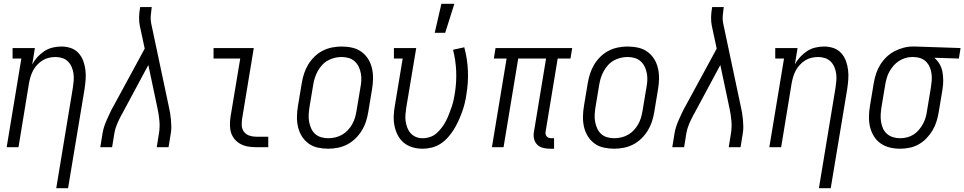

<svg xmlns="http://www.w3.org/2000/svg" viewBox="-20 -772 5058 1007"><path d="M275 215 362 -311Q365 -330 366.5 -349Q368 -368 365.5 -386Q363 -404 356 -420.5Q349 -437 336.5 -449.5Q324 -462 306.5 -467.5Q289 -473 271 -473Q254 -473 236.5 -469Q219 -465 203.5 -455.5Q188 -446 175 -432Q162 -418 153.5 -402Q145 -386 140 -369Q135 -352 132 -335L77 0H15L92 -465H46V-520H163L149 -434Q160 -455 176.5 -473Q193 -491 213 -504Q233 -517 256 -522.5Q279 -528 302 -528Q328 -528 351.5 -520Q375 -512 391.5 -494Q408 -476 416.5 -453Q425 -430 428 -405Q431 -380 429 -354Q427 -328 423 -302L337 215Z M506 0 518 -74Q521 -92 527 -110Q533 -128 541 -145.5Q549 -163 557 -180.5Q565 -198 575 -215L739 -517L713 -638Q709 -659 709.5 -682Q710 -705 714 -728L715 -735H776L775 -728Q772 -708 770.5 -688Q769 -668 773 -649L865 -215Q869 -198 872 -180.5Q875 -163 876.5 -145.5Q878 -128 878.5 -110Q879 -92 876 -74L864 0H802L814 -74Q819 -107 816 -139.5Q813 -172 806 -204L758 -431L628 -189Q626 -185 623.5 -180.5Q621 -176 619 -172Q618 -172 618 -172V-171Q605 -147 594.5 -122.5Q584 -98 580 -74L568 0Z M1323 0Q1301 0 1280.5 -3.5Q1260 -7 1242 -16.5Q1224 -26 1211 -41.5Q1198 -57 1192 -76Q1186 -95 1186 -116.5Q1186 -138 1189 -159L1240 -465H1100V-520H1311L1250 -150Q1247 -132 1248 -113.5Q1249 -95 1259.5 -81Q1270 -67 1287 -61Q1304 -55 1322 -55H1387V0Z M1702 8Q1673 8 1646 2Q1619 -4 1598 -19.5Q1577 -35 1563 -57.5Q1549 -80 1543 -106.5Q1537 -133 1537.5 -161Q1538 -189 1543 -218L1563 -338Q1567 -362 1575 -386.5Q1583 -411 1596.5 -433.5Q1610 -456 1629.5 -475Q1649 -494 1672.5 -506Q1696 -518 1721.5 -523Q1747 -528 1771 -528Q1800 -528 1827 -522Q1854 -516 1875.5 -500.5Q1897 -485 1911 -462.5Q1925 -440 1931 -413.5Q1937 -387 1936.5 -359Q1936 -331 1931 -302L1911 -182Q1907 -158 1899 -133.5Q1891 -109 1877 -86.5Q1863 -64 1843.5 -45Q1824 -26 1800.5 -14Q1777 -2 1751.5 3Q1726 8 1702 8ZM1702 -47Q1720 -47 1739 -51.5Q1758 -56 1774.5 -65.5Q1791 -75 1804.5 -89.5Q1818 -104 1827.5 -121Q1837 -138 1842 -155.5Q1847 -173 1850 -191L1870 -311Q1874 -331 1875 -350Q1876 -369 1872.5 -387.5Q1869 -406 1861 -422.5Q1853 -439 1839.5 -451Q1826 -463 1808 -468Q1790 -473 1771 -473Q1753 -473 1734.5 -468.5Q1716 -464 1699 -454.5Q1682 -445 1669 -430.5Q1656 -416 1646.5 -399Q1637 -382 1631.5 -364.5Q1626 -347 1623 -329L1603 -209Q1600 -189 1599 -170Q1598 -151 1601.5 -132.5Q1605 -114 1612.5 -97.5Q1620 -81 1633.5 -69Q1647 -57 1665 -52Q1683 -47 1702 -47Z M2196 8Q2169 8 2143.5 0.5Q2118 -7 2098.5 -23Q2079 -39 2067 -61.5Q2055 -84 2049.5 -110Q2044 -136 2045 -163Q2046 -190 2051 -218L2092 -465H2046V-520H2163L2111 -209Q2108 -190 2106.5 -171.5Q2105 -153 2107.5 -135.5Q2110 -118 2116.5 -101.5Q2123 -85 2134.5 -72.5Q2146 -60 2162 -53.5Q2178 -47 2197 -47Q2216 -47 2235.5 -53.5Q2255 -60 2270 -73.5Q2285 -87 2297.5 -103.5Q2310 -120 2319 -137.5Q2328 -155 2335 -173.5Q2342 -192 2348.5 -210.5Q2355 -229 2359 -247.5Q2363 -266 2366 -285Q2375 -343 2372.5 -400Q2370 -457 2356 -511L2415 -524Q2431 -466 2434 -403Q2437 -340 2426 -276Q2423 -253 2417 -229Q2411 -205 2402.5 -182Q2394 -159 2383.5 -136Q2373 -113 2359.5 -91.5Q2346 -70 2329 -51Q2312 -32 2290.5 -18Q2269 -4 2244.5 2Q2220 8 2196 8ZM2260 -600 2295 -752H2363L2315 -600Z M2863 8Q2844 8 2826 3Q2808 -2 2796 -15Q2784 -28 2780.5 -46.5Q2777 -65 2781 -84L2844 -465H2698L2621 0H2560L2637 -465H2570L2579 -520H2981L2972 -465H2905L2842 -84Q2840 -76 2841.5 -69Q2843 -62 2847 -57Q2851 -52 2857.5 -49.5Q2864 -47 2872 -47H2886V8Z M3202 8Q3173 8 3146 2Q3119 -4 3098 -19.5Q3077 -35 3063 -57.5Q3049 -80 3043 -106.5Q3037 -133 3037.5 -161Q3038 -189 3043 -218L3063 -338Q3067 -362 3075 -386.5Q3083 -411 3096.5 -433.5Q3110 -456 3129.5 -475Q3149 -494 3172.5 -506Q3196 -518 3221.5 -523Q3247 -528 3271 -528Q3300 -528 3327 -522Q3354 -516 3375.5 -500.5Q3397 -485 3411 -462.5Q3425 -440 3431 -413.5Q3437 -387 3436.5 -359Q3436 -331 3431 -302L3411 -182Q3407 -158 3399 -133.5Q3391 -109 3377 -86.5Q3363 -64 3343.5 -45Q3324 -26 3300.5 -14Q3277 -2 3251.5 3Q3226 8 3202 8ZM3202 -47Q3220 -47 3239 -51.5Q3258 -56 3274.5 -65.5Q3291 -75 3304.5 -89.5Q3318 -104 3327.5 -121Q3337 -138 3342 -155.5Q3347 -173 3350 -191L3370 -311Q3374 -331 3375 -350Q3376 -369 3372.5 -387.5Q3369 -406 3361 -422.5Q3353 -439 3339.5 -451Q3326 -463 3308 -468Q3290 -473 3271 -473Q3253 -473 3234.5 -468.5Q3216 -464 3199 -454.5Q3182 -445 3169 -430.5Q3156 -416 3146.5 -399Q3137 -382 3131.5 -364.5Q3126 -347 3123 -329L3103 -209Q3100 -189 3099 -170Q3098 -151 3101.5 -132.5Q3105 -114 3112.5 -97.5Q3120 -81 3133.5 -69Q3147 -57 3165 -52Q3183 -47 3202 -47Z M3506 0 3518 -74Q3521 -92 3527 -110Q3533 -128 3541 -145.5Q3549 -163 3557 -180.5Q3565 -198 3575 -215L3739 -517L3713 -638Q3709 -659 3709.5 -682Q3710 -705 3714 -728L3715 -735H3776L3775 -728Q3772 -708 3770.5 -688Q3769 -668 3773 -649L3865 -215Q3869 -198 3872 -180.5Q3875 -163 3876.5 -145.5Q3878 -128 3878.5 -110Q3879 -92 3876 -74L3864 0H3802L3814 -74Q3819 -107 3816 -139.5Q3813 -172 3806 -204L3758 -431L3628 -189Q3626 -185 3623.5 -180.5Q3621 -176 3619 -172Q3618 -172 3618 -172V-171Q3605 -147 3594.5 -122.5Q3584 -98 3580 -74L3568 0Z M4275 215 4362 -311Q4365 -330 4366.5 -349Q4368 -368 4365.5 -386Q4363 -404 4356 -420.5Q4349 -437 4336.5 -449.5Q4324 -462 4306.5 -467.5Q4289 -473 4271 -473Q4254 -473 4236.5 -469Q4219 -465 4203.5 -455.5Q4188 -446 4175 -432Q4162 -418 4153.5 -402Q4145 -386 4140 -369Q4135 -352 4132 -335L4077 0H4015L4092 -465H4046V-520H4163L4149 -434Q4160 -455 4176.5 -473Q4193 -491 4213 -504Q4233 -517 4256 -522.5Q4279 -528 4302 -528Q4328 -528 4351.5 -520Q4375 -512 4391.5 -494Q4408 -476 4416.5 -453Q4425 -430 4428 -405Q4431 -380 4429 -354Q4427 -328 4423 -302L4337 215Z M4701 8Q4672 8 4646 1.5Q4620 -5 4598.5 -20Q4577 -35 4563 -58Q4549 -81 4543 -107Q4537 -133 4537.5 -161Q4538 -189 4543 -218L4563 -338Q4567 -362 4575 -386Q4583 -410 4596.5 -432Q4610 -454 4629 -472.5Q4648 -491 4671 -503Q4694 -515 4718.5 -521.5Q4743 -528 4767 -528H4781L5018 -520L5009 -465L4880 -469Q4897 -455 4908 -436Q4919 -417 4923 -395Q4927 -373 4927 -349.5Q4927 -326 4923 -302L4903 -182Q4899 -158 4891.5 -134Q4884 -110 4870.5 -87.5Q4857 -65 4838.5 -46Q4820 -27 4797.5 -14.5Q4775 -2 4750 3Q4725 8 4701 8ZM4701 -47Q4719 -47 4737 -51.5Q4755 -56 4771 -66Q4787 -76 4799.5 -91Q4812 -106 4821 -122.5Q4830 -139 4835 -156.5Q4840 -174 4842 -191L4862 -311Q4865 -329 4866.5 -347Q4868 -365 4866 -382.5Q4864 -400 4858 -416Q4852 -432 4841 -444.5Q4830 -457 4814.5 -464Q4799 -471 4781 -472L4772 -473H4763Q4746 -473 4728 -467.5Q4710 -462 4694.5 -452Q4679 -442 4666.5 -427.5Q4654 -413 4645 -397Q4636 -381 4631 -363.5Q4626 -346 4623 -329L4603 -209Q4600 -189 4599 -170Q4598 -151 4601 -132.5Q4604 -114 4611.5 -97.5Q4619 -81 4632.5 -69.5Q4646 -58 4664 -52.5Q4682 -47 4701 -47Z"/></svg>

Font: Iosevka Curly Slab Light
Style: Italic
Weight: 300
Italic angle: -9°
Monospace: yes
Designer: Belleve Invis
Foundry: Belleve Invis
Version: Version 22.1.2; ttfautohint (v1.8.4)